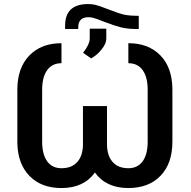

<svg xmlns="http://www.w3.org/2000/svg" viewBox="-20 -926 949 956"><path d="M619.1 -710.9V-611.3Q665.5 -611.3 690.4 -576.7Q715.3 -542 715.3 -479.5V-220.2Q715.3 -157.7 690.4 -123Q665.5 -88.4 619.1 -88.4Q568.4 -88.4 540.8 -119.6Q513.2 -150.9 512.7 -207V-397.9H393.1V-209.5Q393.1 -151.4 365.2 -119.9Q337.4 -88.4 286.1 -88.4Q239.7 -88.4 214.8 -123Q189.9 -157.7 189.9 -220.2V-479.5Q189.9 -542 214.8 -576.7Q239.7 -611.3 286.1 -611.3V-710.9Q185.1 -710.9 125.7 -649.2Q66.4 -587.4 66.4 -479.5V-213.9Q68.4 -109.9 127 -49.8Q185.5 10.3 286.1 10.3Q397 10.3 452.6 -66.9Q508.3 10.3 619.1 10.3Q720.7 10.3 779.5 -51Q838.4 -112.3 838.4 -220.2V-481Q837.9 -588.9 778.8 -649.9Q719.7 -710.9 619.1 -710.9ZM670.9 -847.2Q623.5 -847.2 596.4 -853.5Q569.3 -859.9 520.3 -879.2Q471.2 -898.4 454.1 -902.1Q437 -905.8 418.9 -905.8Q304.2 -905.8 304.2 -798.3V-781.7H369.6V-789.6Q369.6 -840.3 420.4 -840.3Q430.2 -840.3 441.9 -837.9Q453.6 -835.4 500.2 -817.1Q546.9 -798.8 580.6 -790.3Q614.3 -781.7 654.8 -781.7H670.9ZM393.6 -663.1 433.6 -635.3Q462.4 -650.4 485.8 -679.7Q509.3 -709 509.3 -732.9V-783.2H426.8V-732.4Q425.3 -703.1 393.6 -663.1Z"/></svg>

Font: FAU Chimera Medium
Style: Regular
Weight: 500
Version: Version 1.002;hotconv 1.0.117;makeotfexe 2.5.65602